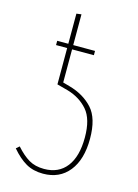

<svg xmlns="http://www.w3.org/2000/svg" viewBox="-114 -799 625 868"><g transform="rotate(15 199.0 -365.5)"><path d="M340 -202Q340 -105 296 -50Q252 5 175 5Q129 5 95 -14.5Q61 -34 27 -74L42 -87Q73 -52 102.5 -34.5Q132 -17 174 -17Q242 -17 279 -65Q316 -113 316 -202Q316 -288 280 -329.5Q244 -371 186 -388L134 -402V-572H82V-592H134V-733L157 -736V-592H259V-572H157V-417L189 -408Q257 -389 298.5 -343.5Q340 -298 340 -202Z"/></g></svg>

Font: Fira Sans Extra Condensed Thin
Style: Regular
Weight: 250
Width: 1
Designer: Carrois Corporate & Edenspiekermann AG
Foundry: Carrois Corporate GbR & Edenspiekermann AG
Version: Version 4.203